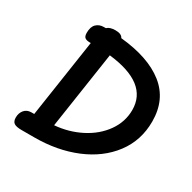

<svg xmlns="http://www.w3.org/2000/svg" viewBox="-158 -874 1023 1025"><g transform="rotate(30 353.5 -362.0)"><path d="M683 -394Q683 -277 616.5 -189Q550 -101 435.5 -53.5Q321 -6 180 -6H101Q68 -6 54.5 -15.5Q41 -25 41 -49Q41 -76 56.5 -95Q72 -114 100 -114H117L189 -593H184Q163 -593 153 -600.5Q143 -608 143 -630Q143 -667 161 -684.5Q179 -702 207 -702H219Q235 -718 270 -718Q308 -718 317 -697Q492 -680 587.5 -604.5Q683 -529 683 -394ZM560 -394Q560 -559 310 -587L239 -115Q325 -122 399 -160Q473 -198 516.5 -259.5Q560 -321 560 -394Z"/></g></svg>

Font: Mali SemiBold
Style: Italic
Weight: 600
Italic angle: -10°
Version: Version 1.000; ttfautohint (v1.6)